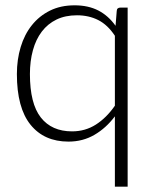

<svg xmlns="http://www.w3.org/2000/svg" viewBox="-20 -526 586 722"><path d="M460 -497.5V176H412V-88.5Q379 -44.5 335.2 -19Q291.5 6.5 237.5 6.5Q146 6.5 94.8 -57Q43.5 -120.5 43.5 -247.5Q43.5 -302 57.8 -349.2Q72 -396.5 99.8 -431.2Q127.5 -466 167.8 -486Q208 -506 260.5 -506Q312 -506 349.8 -486.5Q387.5 -467 414.5 -429L419 -485Q419.5 -497.5 433.5 -497.5ZM251 -32Q300.5 -32 340.5 -57.5Q380.5 -83 412 -128.5V-391.5Q385 -432.5 349.5 -450.5Q314 -468.5 269.5 -468.5Q225.5 -468.5 192.5 -452.5Q159.5 -436.5 137.2 -407.2Q115 -378 103.8 -337.2Q92.5 -296.5 92.5 -247.5Q92.5 -136.5 133.5 -84.2Q174.5 -32 251 -32Z"/></svg>

Font: Lato Light
Style: Regular
Weight: 300
Designer: Lukasz Dziedzic
Foundry: Lukasz Dziedzic
Version: Version 1.104; Western+Polish opensource